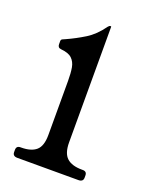

<svg xmlns="http://www.w3.org/2000/svg" viewBox="-98 -521 447 576"><g transform="rotate(20 125.5 -233.5)"><path d="M225 -33Q238 -33 238 -20V-13Q238 0 223 0H28Q13 0 13 -13V-20Q13 -33 26 -33H28Q60 -33 76 -47Q92 -61 92 -96V-269Q92 -294 89 -311Q86 -328 75 -338.5Q64 -349 40 -351Q29 -352 29 -363V-373Q29 -378 33 -380Q37 -382 42 -384Q71 -397 98.5 -414Q126 -431 148 -462Q152 -467 155 -467H156Q158 -467 158 -466V-97Q158 -62 174 -47.5Q190 -33 222 -33Z"/></g></svg>

Font: Young Serif Light
Style: Regular
Weight: 300
Designer: Bastien Sozeau
Foundry: NBR — Bastien Sozeau
Version: Version 5.001